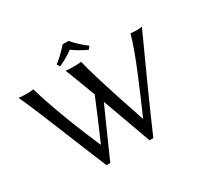

<svg xmlns="http://www.w3.org/2000/svg" viewBox="-167 -1015 1286 1236"><g transform="rotate(-30 475.5 -397.5)"><path d="M644 -132H642C539 -435 495 -585 481 -648C464 -645 443 -645 426 -645C409 -645 383 -645 366 -648C384 -604 415 -521 452 -422C411 -321 364 -213 325 -123H323C188 -434 136 -613 126 -648C109 -645 93 -645 76 -645C59 -645 33 -645 16 -648C66 -547 198 -209 290 10H318L479 -352C523 -232 571 -99 610 10H638C734 -212 832 -427 933 -648C921 -645 909 -645 898 -645C887 -645 860 -645 848 -648C814 -519 716 -298 644 -132ZM478 -805H435C404 -771 373 -739 336 -711L350 -690C388 -707 420 -725 457 -752C490 -727 524 -708 563 -690L579 -711C543 -738 508 -769 478 -805Z"/></g></svg>

Font: Libertinus Sans
Style: Regular
Weight: 400
Designer: Philipp H. Poll, Khaled Hosny
Foundry: Caleb Maclennan
Version: Version 7.050;RELEASE